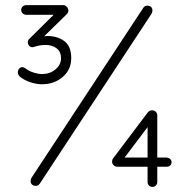

<svg xmlns="http://www.w3.org/2000/svg" viewBox="-20 -725 742 752"><path d="M259 -497Q259 -452 225.5 -423.5Q192 -395 145 -395Q122 -395 98.5 -403Q75 -411 59 -424Q50 -431 50 -442Q50 -450 55 -456Q60 -462 68 -462Q73 -462 79 -457.5Q85 -453 90 -450Q98 -445 114 -440Q130 -435 145 -435Q175 -435 197 -453Q219 -471 219 -497Q219 -522 202 -535.5Q185 -549 158 -549Q136 -549 112 -541L107 -540Q99 -540 94 -546Q89 -552 89 -559Q89 -567 94 -572L190 -667H83Q75 -667 69 -672.5Q63 -678 63 -686Q63 -694 69 -699.5Q75 -705 83 -705H227Q234 -705 239.5 -700.5Q245 -696 247 -689Q248 -687 248 -684Q248 -676 242 -670L153 -583L165 -584Q205 -584 232 -564Q259 -544 259 -497ZM100 -16Q100 -22 103 -28L541 -694Q547 -703 557 -703Q566 -703 571.5 -698Q577 -693 577 -684Q577 -678 574 -672L136 -6Q130 3 120 3Q111 3 105.5 -2Q100 -7 100 -16ZM652 -90Q652 -82 646.5 -77Q641 -72 633 -72H596V-12Q596 -4 590.5 1.5Q585 7 577 7Q569 7 563.5 1.5Q558 -4 558 -12V-72H439Q431 -72 425 -78Q419 -84 419 -92Q419 -100 424 -106L559 -285Q565 -293 576 -293Q585 -293 590.5 -287Q596 -281 596 -273V-108H633Q641 -107 646.5 -102Q652 -97 652 -90ZM468 -108H558V-227Z"/></svg>

Font: Quicksand Light
Style: Regular
Weight: 300
Designer: Andrew Paglinawan
Foundry: Andrew Paglinawan
Version: Version 3.000